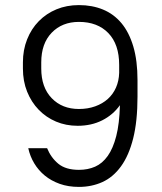

<svg xmlns="http://www.w3.org/2000/svg" viewBox="-20 -727 635 754"><path d="M290 7Q248 7 214.5 -5Q181 -17 156 -37.5Q131 -58 114.5 -85.5Q98 -113 91 -145H165Q180 -108 209 -84Q238 -60 290 -60Q325 -60 353.5 -72.5Q382 -85 403 -114.5Q424 -144 436.5 -192.5Q449 -241 451 -314Q424 -276 381.5 -254.5Q339 -233 285 -233Q239 -233 200 -249.5Q161 -266 132 -296Q103 -326 86.5 -367Q70 -408 70 -458V-482Q70 -531 86.5 -572.5Q103 -614 132.5 -644Q162 -674 202 -690.5Q242 -707 290 -707Q342 -707 384.5 -689.5Q427 -672 457 -636Q487 -600 503.5 -544.5Q520 -489 520 -412V-348Q520 -251 503 -183.5Q486 -116 455 -73.5Q424 -31 382 -12Q340 7 290 7ZM290 -299Q325 -299 354 -309.5Q383 -320 403.5 -338.5Q424 -357 435.5 -383Q447 -409 448 -441V-472Q448 -553 405.5 -597Q363 -641 290 -641Q224 -641 183 -598.5Q142 -556 142 -482V-458Q142 -384 183 -341.5Q224 -299 290 -299Z"/></svg>

Font: PT Root UI Web
Style: Regular
Weight: 400
Designer: Vitaly Kuzmin
Foundry: ParaType Ltd.
Version: Version 1.000W